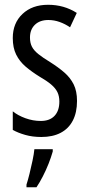

<svg xmlns="http://www.w3.org/2000/svg" viewBox="-20 -566 376 807"><path d="M303.7 -141.6Q303.7 -93.3 286.1 -59.3Q268.6 -25.4 235.1 -7.8Q201.7 9.8 153.8 9.8Q116.7 9.8 85.9 1Q55.2 -7.8 33.7 -20V-98.1Q55.2 -80.6 86.9 -69.1Q118.7 -57.6 151.4 -57.6Q189 -57.6 209.2 -79.1Q229.5 -100.6 229.5 -139.2Q229.5 -162.1 221.2 -179Q212.9 -195.8 194.6 -211.2Q176.3 -226.6 146.5 -243.7Q113.3 -264.2 87.6 -286.1Q62 -308.1 47.9 -336.7Q33.7 -365.2 33.7 -406.2Q33.7 -468.8 74.5 -507.3Q115.2 -545.9 182.1 -545.9Q215.8 -545.9 245.8 -537.4Q275.9 -528.8 302.7 -511.7L274.4 -451.2Q253.9 -465.3 230.7 -473.6Q207.5 -481.9 183.1 -481.9Q147.5 -481.9 126.7 -461.9Q106 -441.9 106 -408.2Q106 -385.7 114.3 -369.6Q122.6 -353.5 141.6 -338.4Q160.6 -323.2 191.9 -304.2Q225.1 -283.2 250.2 -261.5Q275.4 -239.7 289.6 -211.4Q303.7 -183.1 303.7 -141.6ZM201.7 61V70.8Q194.8 95.2 184.1 122.3Q173.3 149.4 160.2 175Q147 200.7 133.3 221.2H91.3V210Q97.2 191.9 104 164.6Q110.8 137.2 116.7 109.1Q122.6 81.1 124.5 61Z"/></svg>

Font: Open Sans Condensed
Style: Regular
Weight: 400
Width: 3
Designer: Monotype Design Team
Foundry: Monotype Imaging Inc.
Version: Version 3.000